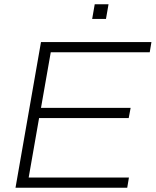

<svg xmlns="http://www.w3.org/2000/svg" viewBox="-20 -884 733 904"><path d="M53 0 173 -686H693L685 -638H219L173 -376H595L586 -328H164L115 -48H587L579 0ZM414 -795 426 -864H491L479 -795Z"/></svg>

Font: Archivo SemiBold Thin
Style: Italic
Weight: 250
Italic angle: -10°
Version: Version 2.001